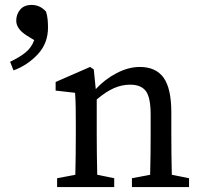

<svg xmlns="http://www.w3.org/2000/svg" viewBox="-20 -760 818 780"><path d="M109 -740Q124 -740 138.5 -734Q153 -728 167 -713Q172 -697 173.5 -681Q175 -665 175 -648Q175 -584 133.5 -539.5Q92 -495 35 -474L21 -509Q61 -528 84.5 -547.5Q108 -567 119 -597L88 -616Q46 -643 46 -676Q46 -702 62 -721Q78 -740 109 -740ZM212 0V-36L286 -50Q287 -88 287.5 -132Q288 -176 288 -210V-258Q288 -299 287.5 -326Q287 -353 285 -383L206 -392V-427L346 -488L361 -478L369 -398Q406 -438 454 -463Q502 -488 548 -488Q613 -488 644.5 -444.5Q676 -401 676 -303V-210Q676 -176 676.5 -132Q677 -88 678 -50L748 -36V0H516V-36L590 -50Q591 -87 591.5 -131.5Q592 -176 592 -210V-295Q592 -364 572.5 -390Q553 -416 509 -416Q475 -416 443 -402Q411 -388 373 -356V-210Q373 -177 373.5 -132.5Q374 -88 375 -50L444 -36V0Z"/></svg>

Font: Source Serif 4
Style: Regular
Weight: 400
Designer: Frank Grießhammer
Foundry: Adobe
Version: Version 4.005;hotconv 1.1.0;makeotfexe 2.6.0